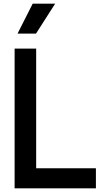

<svg xmlns="http://www.w3.org/2000/svg" viewBox="-20 -1021 547 1051"><path d="M60 -755H178V-100H505V10H60ZM159 -1001H282L177 -837H76Z"/></svg>

Font: BLUETTI 2.0 Medium
Style: Italic
Weight: 500
Designer: Stijn de Vries
Foundry: tokotype
Version: Version 2.005;October 31, 2023;FontCreator 14.0.0.2814 64-bi